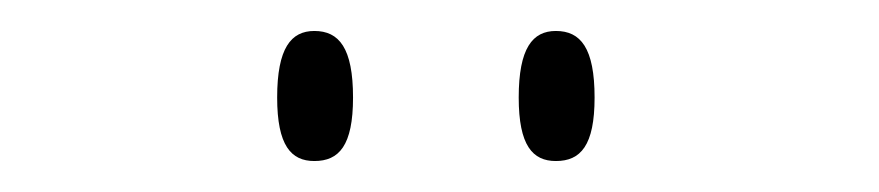

<svg xmlns="http://www.w3.org/2000/svg" viewBox="-20 -759 568 124"><path d="M339 -655C355 -655 364 -665 364 -696C364 -728 355 -739 339 -739C324 -739 315 -728 315 -696C315 -665 324 -655 339 -655ZM183 -655C199 -655 208 -665 208 -696C208 -728 199 -739 183 -739C168 -739 159 -728 159 -696C159 -665 168 -655 183 -655Z"/></svg>

Font: Noto Serif Display SemiCondensed ExtraLight
Style: Regular
Weight: 200
Width: 4
Designer: Monotype Design Team
Foundry: Monotype Imaging Inc.
Version: Version 2.009